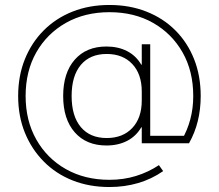

<svg xmlns="http://www.w3.org/2000/svg" viewBox="-20 -646 880 772"><path d="M420 106Q339 106 272 79.5Q205 53 156 3.5Q107 -46 80 -112.5Q53 -179 53 -260Q53 -341 80 -408Q107 -475 156 -524Q205 -573 272 -599.5Q339 -626 420 -626Q501 -626 568.5 -599.5Q636 -573 685 -524Q734 -475 760.5 -408Q787 -341 787 -260Q787 -153 740 -70H550V-134H548Q527 -98 491 -79.5Q455 -61 408 -61Q327 -61 280.5 -114Q234 -167 234 -260Q234 -353 280.5 -406Q327 -459 408 -459Q455 -459 491 -440.5Q527 -422 548 -386H550V-468H584V-100H738L711 -84Q733 -121 745 -165.5Q757 -210 757 -260Q757 -360 714 -435.5Q671 -511 595.5 -554Q520 -597 420 -597Q321 -597 245 -554Q169 -511 126 -435.5Q83 -360 83 -260Q83 -161 126 -85Q169 -9 245 34Q321 77 420 77Q477 77 527 61.5Q577 46 619 18L636 42Q590 74 535.5 90Q481 106 420 106ZM409 -91Q474 -91 512 -131.5Q550 -172 550 -242V-278Q550 -348 512 -388.5Q474 -429 409 -429Q342 -429 305 -385Q268 -341 268 -260Q268 -179 305 -135Q342 -91 409 -91Z"/></svg>

Font: M PLUS 1 ExtraLight
Style: Regular
Weight: 250
Version: Version 1.001